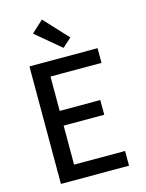

<svg xmlns="http://www.w3.org/2000/svg" viewBox="-142 -1074 885 1160"><g transform="rotate(-15 300.0 -494.5)"><path d="M91 0V-735H517V-643H198V-428H452V-336H198V-92H517V0ZM319 -790 163 -921 237 -989 375 -840Z"/></g></svg>

Font: Zed Mono Semibold Extended
Style: Regular
Weight: 600
Width: 7
Monospace: yes
Designer: Belleve Invis
Foundry: Belleve Invis
Version: Version 1.0.0; ttfautohint (v1.8.4)